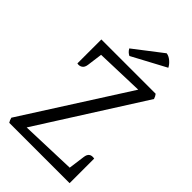

<svg xmlns="http://www.w3.org/2000/svg" viewBox="-263 -973 1060 1060"><g transform="rotate(45 266.5 -443.0)"><path d="M504 0H33Q26 -10 21 -28L407 -633L126 -624L114 -534Q111 -511 97 -502.5Q83 -494 67 -498V-685H491Q500 -674 505 -658L119 -50L444 -61L457 -157Q462 -200 504 -192ZM439 -836 241 -730Q222 -739 211 -759L376 -886Q394 -884 412 -869Q430 -854 439 -836Z"/></g></svg>

Font: Karma
Style: Regular
Weight: 400
Designer: Joana Correia
Foundry: Indian Type Foundry
Version: Version 1.202;PS 1.0;hotconv 1.0.78;makeotf.lib2.5.61930; tt